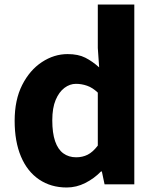

<svg xmlns="http://www.w3.org/2000/svg" viewBox="-20 -818 691 852"><path d="M276 14Q206 14 153.5 -21.5Q101 -57 73 -123.5Q45 -190 45 -282Q45 -375 78.5 -441Q112 -507 166 -542.5Q220 -578 280 -578Q327 -578 358.5 -562Q390 -546 420 -519L414 -605V-798H576V0H444L432 -57H428Q398 -26 358.5 -6Q319 14 276 14ZM318 -120Q346 -120 369 -131.5Q392 -143 414 -172V-407Q391 -429 366.5 -437.5Q342 -446 317 -446Q290 -446 266 -428Q242 -410 227 -374.5Q212 -339 212 -284Q212 -228 224.5 -191.5Q237 -155 261 -137.5Q285 -120 318 -120Z"/></svg>

Font: Noto Sans KR ExtraBold
Style: Regular
Weight: 800
Designer: Ryoko NISHIZUKA  (kana, bopomofo & ideographs); Paul D. Hunt (Latin, Greek & Cyrillic); Sandoll Communications , Soo-you
Foundry: Adobe
Version: Version 2.004-H2;hotconv 1.0.118;makeotfexe 2.5.65603